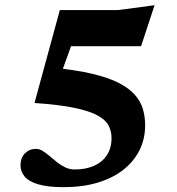

<svg xmlns="http://www.w3.org/2000/svg" viewBox="-20 -722 694 754"><path d="M230.5 13Q167 13 129.8 1.8Q92.5 -9.5 76.5 -29Q60.5 -48.5 60.5 -73.5Q60.5 -102.5 78.2 -120Q96 -137.5 121.5 -137.5Q134.5 -137.5 147.8 -129.2Q161 -121 174.8 -109.2Q188.5 -97.5 203.8 -85.2Q219 -73 236.2 -64.8Q253.5 -56.5 274 -56.5Q316.5 -56.5 349 -70.8Q381.5 -85 399.8 -112.8Q418 -140.5 418 -180Q418 -206.5 406.5 -228.8Q395 -251 363.2 -268.5Q331.5 -286 271.8 -298.5Q212 -311 115.5 -317.5L215 -682.5H443.5L587 -701.5L534 -540.5H228.5L286.5 -617L211.5 -409L189 -456Q280 -447 343.2 -432Q406.5 -417 447 -396Q487.5 -375 510 -349.2Q532.5 -323.5 541.2 -293.5Q550 -263.5 550 -229.5Q550 -177 528 -132.5Q506 -88 464.2 -55.2Q422.5 -22.5 363.5 -4.8Q304.5 13 230.5 13Z"/></svg>

Font: Newsreader
Style: Bold
Weight: 700
Designer: Hugues Gentile
Foundry: Production Type
Version: Version 1.003